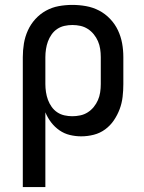

<svg xmlns="http://www.w3.org/2000/svg" viewBox="-20 -548 588 783"><path d="M73 215V-315Q73 -343 77.5 -370.5Q82 -398 93.5 -423.5Q105 -449 124 -470Q143 -491 167.5 -504.5Q192 -518 219.5 -523Q247 -528 275 -528Q303 -528 331 -523Q359 -518 384 -505Q409 -492 429 -471Q449 -450 461 -424.5Q473 -399 478 -371.5Q483 -344 483 -315V-205Q483 -179 480 -153Q477 -127 468 -103Q459 -79 444.5 -57.5Q430 -36 409 -20.5Q388 -5 362.5 1.5Q337 8 311 8Q288 8 265 2.5Q242 -3 222.5 -16.5Q203 -30 188.5 -49Q174 -68 165 -90V215ZM275 -74Q291 -74 307.5 -77.5Q324 -81 338 -90Q352 -99 362.5 -112Q373 -125 379.5 -140Q386 -155 388.5 -171.5Q391 -188 391 -205V-315Q391 -332 388.5 -348.5Q386 -365 379.5 -380Q373 -395 362.5 -408Q352 -421 338 -430Q324 -439 308 -442.5Q292 -446 275 -446Q259 -446 243 -442.5Q227 -439 213.5 -430Q200 -421 190.5 -407.5Q181 -394 175.5 -379Q170 -364 167.5 -347.5Q165 -331 165 -315V-205Q165 -189 167.5 -172.5Q170 -156 175.5 -141Q181 -126 190.5 -112.5Q200 -99 213.5 -90Q227 -81 243 -77.5Q259 -74 275 -74Z"/></svg>

Font: Iosevka Semi-Condensed Medium
Style: Regular
Weight: 500
Monospace: yes
Designer: Belleve Invis
Foundry: Belleve Invis
Version: Version 27.3.5